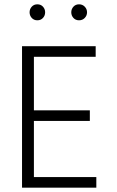

<svg xmlns="http://www.w3.org/2000/svg" viewBox="-20 -869 540 889"><path d="M127 -786Q117 -797 117 -812Q117 -827 127 -838Q137 -849 153 -849Q169 -849 179 -838Q189 -827 189 -812Q189 -797 179 -786Q169 -775 153 -775Q137 -775 127 -786ZM320 -838Q330 -849 346 -849Q362 -849 372.5 -838Q383 -827 383 -812Q383 -797 372.5 -786Q362 -775 346 -775Q330 -775 320 -786Q310 -797 310 -812Q310 -827 320 -838ZM82 0V-655H423V-606H137V-358H396V-309H137V-49H426V0Z"/></svg>

Font: Lekton
Style: Regular
Weight: 400
Designer: Paolo Mazzetti, Luciano Perondi, Raffaele Flato, Elena Papassissa, Emilio Macchia, Michela Povoleri, Tobias Seemiller, R
Version: Version 34.000